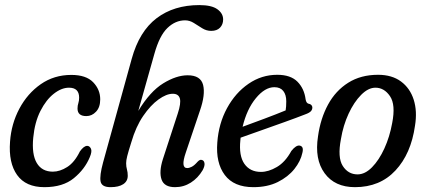

<svg xmlns="http://www.w3.org/2000/svg" viewBox="-20 -746 1716 774"><path d="M258 -392.5Q228 -392.5 197 -368.2Q166 -344 143 -298.8Q120 -253.5 114 -191Q107.5 -124 128.2 -89Q149 -54 193 -54Q221.5 -54 251 -72.8Q280.5 -91.5 302 -135.5Q318 -158 331.5 -158Q341 -158 346.5 -147Q352 -136 342 -112.5Q322 -64 277.8 -27.8Q233.5 8.5 159 8.5Q84 8.5 49 -40.5Q14 -89.5 20.5 -175Q25.5 -246.5 58 -307.8Q90.5 -369 144.2 -406.5Q198 -444 267.5 -444Q327 -444 355.5 -414.5Q384 -385 384 -345.5Q384 -313.5 367.2 -295.8Q350.5 -278 328 -278Q292.5 -278 292.5 -308.5Q292.5 -320.5 295.8 -330.2Q299 -340 299 -352.5Q299 -392.5 258 -392.5Z M509.5 -173Q497 -133.5 492.8 -116.5Q488.5 -99.5 488.5 -88Q488.5 -74 491.8 -62.8Q495 -51.5 495 -37.5Q495 -15.5 476.8 -3.5Q458.5 8.5 425.5 8.5Q390 8.5 385.5 -14.5Q381 -37.5 395.5 -91L511 -509Q541.5 -619.5 611.2 -672.5Q681 -725.5 783.5 -725.5Q833 -725.5 856.2 -708.8Q879.5 -692 879.5 -667.5Q879.5 -647.5 867 -634.5Q854.5 -621.5 831.5 -621.5Q812 -621.5 795 -632.2Q778 -643 761.2 -653.5Q744.5 -664 726 -664Q687 -664 655 -633.2Q623 -602.5 602.5 -529.5L537.5 -299Q585 -377.5 638 -410Q691 -442.5 736.5 -442.5Q789 -442.5 798.8 -403.5Q808.5 -364.5 786 -300L729 -131Q707.5 -68.5 734.5 -68.5Q743 -68.5 753.2 -73.8Q763.5 -79 776.5 -94Q786.5 -104.5 794 -101Q802 -99.5 804.2 -88.8Q806.5 -78 797 -60Q778 -28 749.2 -9.8Q720.5 8.5 685.5 8.5Q642 8.5 631.2 -22.5Q620.5 -53.5 636.5 -104L696.5 -288Q710.5 -330.5 705 -349.2Q699.5 -368 676.5 -368Q651 -368 619 -345Q587 -322 557.2 -278.5Q527.5 -235 509.5 -173Z M1199 -130Q1192 -96.5 1166.8 -64.8Q1141.5 -33 1099.8 -12.2Q1058 8.5 1001.5 8.5Q923 8.5 886.2 -40.5Q849.5 -89.5 856 -171.5Q861.5 -248 895.2 -310Q929 -372 981.8 -408.2Q1034.5 -444.5 1097.5 -444.5Q1151.5 -444.5 1179 -416.8Q1206.5 -389 1212 -345.5Q1214.5 -330.5 1223.5 -328Q1236.5 -326 1239 -315Q1240 -305.5 1233.8 -298.2Q1227.5 -291 1210.5 -285Q1176 -271.5 1127.8 -254.2Q1079.5 -237 1031.8 -220Q984 -203 950 -191Q949.5 -186 949 -181Q942.5 -118 965.2 -85.5Q988 -53 1032 -53Q1062.5 -53 1096.2 -72.8Q1130 -92.5 1154.5 -137.5Q1174 -162 1188.5 -159Q1205.5 -155.5 1199 -130ZM1086 -394.5Q1048 -394.5 1011.5 -350.2Q975 -306 958 -235Q996 -249 1045 -267.2Q1094 -285.5 1131.5 -301Q1134 -315.5 1134 -337.5Q1134 -364 1122 -379.2Q1110 -394.5 1086 -394.5Z M1504 -444.5Q1560 -444.5 1596.5 -417.5Q1633 -390.5 1647.8 -344Q1662.5 -297.5 1653 -239.5Q1637 -126 1574.2 -58.8Q1511.5 8.5 1411 8.5Q1329.5 8.5 1288.5 -47.8Q1247.5 -104 1262 -196.5Q1272 -268.5 1302.5 -324.5Q1333 -380.5 1383.8 -412.5Q1434.5 -444.5 1504 -444.5ZM1421.5 -43Q1451.5 -43 1479.8 -71.8Q1508 -100.5 1529.5 -147.5Q1551 -194.5 1561 -250Q1575.5 -324 1552.2 -358.2Q1529 -392.5 1493.5 -392.5Q1464.5 -392.5 1435.8 -363.5Q1407 -334.5 1385.2 -287.5Q1363.5 -240.5 1354.5 -186Q1340 -111 1361.8 -77Q1383.5 -43 1421.5 -43Z"/></svg>

Font: Fraunces 144pt SuperSoft
Style: Italic
Weight: 400
Italic angle: -16°
Version: Version 1.000;[b76b70a41]